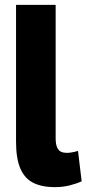

<svg xmlns="http://www.w3.org/2000/svg" viewBox="-20 -760 356 790"><path d="M209 -740V-192Q209 -167 215 -153.5Q221 -140 231.5 -135.5Q242 -131 255 -131Q264 -131 275.5 -133Q287 -135 301 -139L316 -14Q294 -4 266 3Q238 10 205 10Q153 10 117.5 -7.5Q82 -25 64 -66Q46 -107 46 -177V-740Z"/></svg>

Font: Georama ExtraCondensed Thin
Style: Bold
Weight: 700
Version: Version 1.001